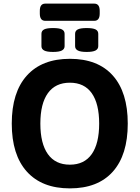

<svg xmlns="http://www.w3.org/2000/svg" viewBox="-20 -1033 771 1061"><path d="M366 8Q212 8 128.5 -84.5Q45 -177 45 -350Q45 -523 128.5 -615.5Q212 -708 366 -708Q521 -708 603.5 -615.5Q686 -523 686 -350Q686 -177 603.5 -84.5Q521 8 366 8ZM366 -123Q446 -123 487 -181.5Q528 -240 528 -350Q528 -460 487 -518Q446 -576 366 -576Q286 -576 244.5 -518Q203 -460 203 -350Q203 -240 244.5 -181.5Q286 -123 366 -123ZM459 -746Q425 -746 410 -754Q395 -762 395 -778V-846Q395 -863 410 -870.5Q425 -878 459 -878Q493 -878 508 -870.5Q523 -863 523 -846V-778Q523 -762 508 -754Q493 -746 459 -746ZM273 -746Q239 -746 224 -754Q209 -762 209 -778V-846Q209 -863 224 -870.5Q239 -878 273 -878Q307 -878 322 -870.5Q337 -863 337 -846V-778Q337 -762 322 -754Q307 -746 273 -746ZM230 -918Q200 -918 200 -958V-973Q200 -1013 230 -1013H501Q531 -1013 531 -973V-958Q531 -918 501 -918Z"/></svg>

Font: Asap
Style: Regular
Weight: 400
Designer: Pablo Cosgaya
Foundry: Omnibus-Type
Version: Version 3.001